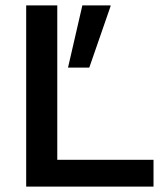

<svg xmlns="http://www.w3.org/2000/svg" viewBox="-20 -695 610 715"><path d="M77.5 0V-675H193.3V-100H551.7V0ZM233.3 -443.3 286.7 -675H391.7V-671.7L312.5 -443.3Z"/></svg>

Font: Funnel Display Medium
Style: Regular
Weight: 500
Designer: NORD ID, Kristian Moeller
Foundry: Dicotype
Version: Version 1.000